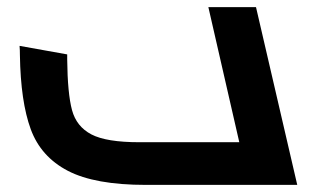

<svg xmlns="http://www.w3.org/2000/svg" viewBox="-20 -520 868 540"><path d="M816 0H390Q247 0 171 -39.5Q95 -79 66.5 -156.5Q38 -234 36 -365Q36 -380 35 -391L169 -367V-353Q170 -257 182.5 -210.5Q195 -164 237 -142Q279 -120 372 -120H653L566 -500H700Z"/></svg>

Font: Cairo
Style: Bold Italic
Weight: 700
Italic angle: -13°
Designer: Mohamed Gaber, Accademia di Belle Arti di Urbino and others
Foundry: Kief Type Foundry, Accademia di Belle Arti di Urbino and others
Version: Version 3.011